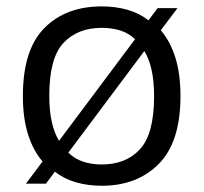

<svg xmlns="http://www.w3.org/2000/svg" viewBox="-20 -571 636 600"><path d="M482.5 -476.5Q512 -442 528 -391Q544 -340 544 -271Q544 -127 476.2 -58.8Q408.5 9.5 298 9.5Q254.5 9.5 217.5 -1.2Q180.5 -12 151.5 -34.5L123.5 3H61L113 -66.5Q83.5 -100.5 67.5 -151.5Q51.5 -202.5 51.5 -271Q51.5 -415.5 118.5 -483.2Q185.5 -551 298 -551Q341 -551 378 -540.5Q415 -530 444 -507.5L472.5 -545.5H534.5ZM298 -484Q222.5 -484 178.2 -436.8Q134 -389.5 134 -272Q134 -225 141.8 -190.2Q149.5 -155.5 164.5 -131L402 -448.5Q382 -467.5 355.8 -475.8Q329.5 -484 298 -484ZM298 -57Q373.5 -57 417.5 -104.8Q461.5 -152.5 461.5 -270Q461.5 -317 453.8 -352.2Q446 -387.5 431 -411.5L193.5 -94Q213.5 -74.5 239.8 -65.8Q266 -57 298 -57Z"/></svg>

Font: Encode Sans SmExp
Style: Regular
Weight: 400
Width: 6
Designer: Multiple Designers
Foundry: Impallari Type
Version: Version 3.002; ttfautohint (v1.8.3) -l 8 -r 50 -G 200 -x 14 